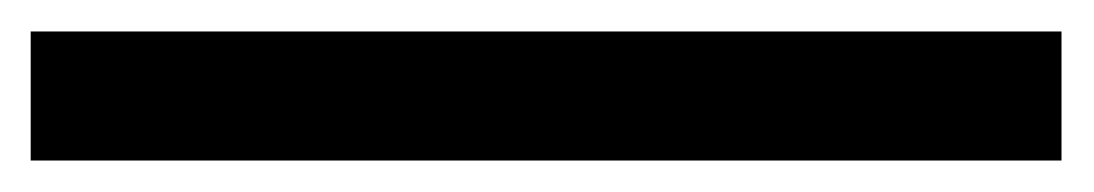

<svg xmlns="http://www.w3.org/2000/svg" viewBox="-22 38 695 122"><path d="M-2.5 140V58H652.5V140Z"/></svg>

Font: Trispace Thin
Style: Regular
Weight: 400
Version: Version 1.210